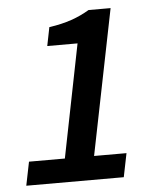

<svg xmlns="http://www.w3.org/2000/svg" viewBox="-48 -678 593 720"><g transform="rotate(-5 248.0 -318.0)"><path d="M22 0H389L407 -89H285L395 -636H312C270 -611 224 -594 160 -585L146 -515H260L175 -89H40Z"/></g></svg>

Font: Source Sans Pro Semibold
Style: Italic
Weight: 600
Italic angle: -11°
Designer: Paul D. Hunt
Foundry: Adobe Systems Incorporated
Version: Version 3.006;hotconv 1.0.111;makeotfexe 2.5.65597